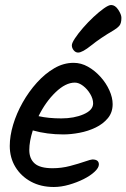

<svg xmlns="http://www.w3.org/2000/svg" viewBox="-20 -742 505 767"><path d="M195 5Q143 5 103.5 -16.5Q64 -38 41.5 -75Q19 -112 19 -159Q19 -199 32.5 -244Q46 -289 70.5 -332.5Q95 -376 127.5 -412Q160 -448 197 -469.5Q234 -491 274 -491Q304 -491 331.5 -475.5Q359 -460 381.5 -435Q404 -410 417 -381Q430 -352 430 -326Q430 -293 411 -270Q392 -247 362 -232.5Q332 -218 297.5 -211.5Q263 -205 233 -205Q168 -205 111 -221Q97 -177 97 -143Q97 -108 118.5 -89Q140 -70 190 -70Q226 -70 260 -79Q294 -88 318.5 -96.5Q343 -105 349 -105Q375 -105 375 -85Q375 -72 358 -56Q341 -40 314 -26.5Q287 -13 255.5 -4Q224 5 195 5ZM225 -269Q276 -269 314 -285.5Q352 -302 352 -329Q352 -347 340.5 -366.5Q329 -386 312 -399Q295 -412 279 -412Q242 -412 202 -373.5Q162 -335 134 -278Q174 -269 225 -269ZM292 -532Q282 -532 274.5 -541Q267 -550 267 -561Q267 -570 279.5 -589Q292 -608 312 -631Q332 -654 354 -674.5Q376 -695 395 -708.5Q414 -722 424 -722Q440 -722 452.5 -703Q465 -684 465 -671Q465 -649 457 -639.5Q449 -630 434 -621Q381 -590 345 -561Q309 -532 292 -532Z"/></svg>

Font: Solitreo
Style: Regular
Weight: 400
Designer: Nathan Gross, Bryan Kirschen, Binghamton University
Foundry: Eli Heuer
Version: Version 1.100; ttfautohint (v1.8.4.7-5d5b)